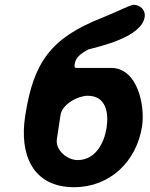

<svg xmlns="http://www.w3.org/2000/svg" viewBox="-20 -773 623 800"><path d="M85 -290C60 -130 115 7 289 7C437 7 549 -99 572 -247C585 -334 553 -490 443 -490H296C288 -490 291 -506 292 -510C296 -536 325 -555 348 -567C395 -580 570 -617 583 -703C587 -731 564 -753 537 -753C536 -753 520 -749 516 -747C505 -742 419 -704 408 -700C190 -615 119 -512 85 -290ZM345 -374C421 -374 434 -305 424 -240C414 -177 378 -106 303 -106C261 -106 210 -147 217 -193L232 -293C239 -340 306 -374 345 -374Z"/></svg>

Font: Asimov Print
Style: Regular
Weight: 500
Designer: Google
Version: Version 2.000980: 2014